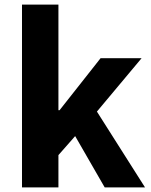

<svg xmlns="http://www.w3.org/2000/svg" viewBox="-20 -818 659 838"><path d="M76 0V-798H235V-337H240L419 -564H598L403 -331L613 0H437L308 -224L235 -141V0Z"/></svg>

Font: Noto Sans KR Thin ExtraBold
Style: Regular
Weight: 800
Version: Version 2.004-H2;hotconv 1.0.118;makeotfexe 2.5.65603